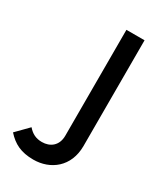

<svg xmlns="http://www.w3.org/2000/svg" viewBox="-302 -546 707 826"><g transform="rotate(30 51.0 -133.0)"><path d="M6 209C90 209 164 154 164 50V-475H74V51C74 101 40 125 0 125C-30 125 -51 114 -70 92L-128 151C-94 189 -56 209 6 209Z"/></g></svg>

Font: Outfit
Style: Regular
Weight: 400
Designer: Rodrigo Fuenzalida
Foundry: fragTYPE
Version: Version 1.100;gftools[0.9.27]